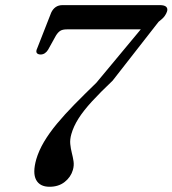

<svg xmlns="http://www.w3.org/2000/svg" viewBox="-20 -720 675 752"><path d="M540.5 -616 549 -605H242Q225 -605 216 -599.2Q207 -593.5 199 -580.5L168.5 -525.5Q163.5 -517 156 -511.8Q148.5 -506.5 138.5 -506.5Q127.5 -507 123.8 -513Q120 -519 126 -531.5L180.5 -670.5Q187 -684.5 198 -692.2Q209 -700 226 -700H605.5Q624.5 -700 631.2 -693Q638 -686 634 -674.5Q631.5 -666.5 624.8 -657Q618 -647.5 601 -634.5L421 -404Q373.5 -359 340.2 -322.8Q307 -286.5 287.5 -255.8Q268 -225 259.5 -195Q253.5 -174 255.2 -156Q257 -138 261.2 -121.5Q265.5 -105 268 -88.5Q270.5 -72 265.5 -54.5Q257.5 -26.5 233.5 -7.5Q209.5 11.5 174 11.5Q136 11.5 121.5 -15.5Q107 -42.5 122 -96Q132 -130 152.2 -164.2Q172.5 -198.5 202.5 -234.8Q232.5 -271 271.5 -310.8Q310.5 -350.5 357.5 -396Z"/></svg>

Font: Fraunces
Style: Italic
Weight: 400
Italic angle: -16°
Version: Version 1.000;[b76b70a41]